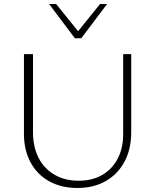

<svg xmlns="http://www.w3.org/2000/svg" viewBox="-20 -927 769 954"><path d="M364 7Q285 7 225 -26Q165 -59 132 -120Q99 -181 99 -262V-658H144V-270Q144 -197 171.5 -143Q199 -89 250.5 -59Q302 -29 371 -29Q439 -29 488.5 -58Q538 -87 565 -139Q592 -191 592 -261V-658H632V-269Q632 -186 598.5 -123.5Q565 -61 505 -27Q445 7 364 7ZM352 -737 361 -763 477 -907H512L384 -737ZM352 -737 224 -907H259L376 -762L384 -737Z"/></svg>

Font: Ysabeau Infant ExtraLight
Style: Regular
Weight: 250
Designer: Christian Thalmann (Catharsis Fonts)
Version: Version 2.001;gftools[0.9.30]; featfreeze: ss01,ss02,lnum